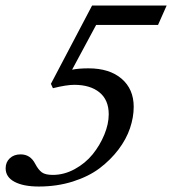

<svg xmlns="http://www.w3.org/2000/svg" viewBox="-37 -663 622 694"><path d="M103.5 11.2Q47.4 11.2 15.4 -5.9Q-16.6 -22.9 -16.6 -54.7Q-16.6 -76.7 -1.7 -90.8Q13.2 -105 37.6 -105Q72.8 -105 90.3 -70.8Q101.6 -49.3 114.3 -40Q127 -30.8 153.8 -30.8Q194.8 -30.8 233.2 -51.8Q271.5 -72.8 297.9 -105.2Q324.2 -137.7 340.1 -176.3Q356 -214.8 356 -250Q356 -301.8 322.5 -329.1Q289.1 -356.4 231.4 -356.4Q203.1 -356.4 154.3 -344.2L147 -359.9L295.9 -643.1H565.4L534.2 -572.8H310.5L223.6 -411.1Q248 -416 282.7 -416Q358.9 -416 402.6 -378.4Q446.3 -340.8 446.3 -276.9Q446.3 -239.3 432.9 -199.5Q419.4 -159.7 390.9 -122.1Q362.3 -84.5 322.8 -54.7Q283.2 -24.9 226.1 -6.8Q168.9 11.2 103.5 11.2Z"/></svg>

Font: Elstob 10pt Medium
Style: Italic
Weight: 500
Italic angle: -20°
Designer: Peter S. Baker
Version: Version 1.015